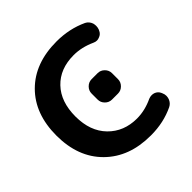

<svg xmlns="http://www.w3.org/2000/svg" viewBox="-192 -930 1085 1085"><g transform="rotate(-45 351.0 -387.5)"><path d="M424.8 -640.6Q315.4 -640.6 251 -573.2Q186.5 -505.9 186.5 -387.7Q186.5 -270.5 253.4 -202.1Q320.3 -133.8 424.8 -133.8Q488.3 -133.8 552.7 -164.1Q564.5 -168.9 576.2 -168.9Q585.9 -168.9 594.7 -166Q616.2 -158.2 625 -137.7L627 -132.8Q632.8 -120.1 632.8 -107.4Q632.8 -96.7 628.9 -85Q620.1 -61.5 598.6 -50.8Q514.6 -10.7 415 -10.7Q413.1 -10.7 411.1 -10.7Q240.2 -10.7 137.2 -112.8Q34.2 -214.8 34.2 -387.7Q34.2 -560.5 135.7 -662.1Q237.3 -763.7 411.1 -763.7Q512.7 -763.7 598.6 -723.6Q620.1 -712.9 628.9 -688.5Q631.8 -677.7 631.8 -667Q631.8 -654.3 627 -641.6L625 -637.7Q616.2 -616.2 594.7 -609.4Q585.9 -605.5 576.2 -605.5Q564.5 -605.5 552.7 -611.3Q488.3 -640.6 424.8 -640.6ZM400.4 -309.6Q377 -309.6 359.9 -326.7Q342.8 -343.8 342.8 -367.2V-415Q342.8 -438.5 359.9 -455.6Q377 -472.7 400.4 -472.7H448.2Q471.7 -472.7 488.8 -455.6Q505.9 -438.5 505.9 -415V-367.2Q505.9 -343.8 488.8 -326.7Q471.7 -309.6 448.2 -309.6Z"/></g></svg>

Font: Gen Jyuu Gothic P Bold
Style: Bold
Weight: 700
Designer: [Source Han Sans]
Ryoko NISHIZUKA  (kana & ideographs); Paul D. Hunt (Latin, Greek & Cyrillic); Wenlong ZHANG  (bopomofo
Version: Version 1.002.20150607